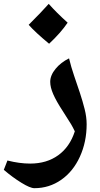

<svg xmlns="http://www.w3.org/2000/svg" viewBox="-60 -736 524 1006"><path d="M120.1 250Q98.1 250 51.8 221.4Q5.4 192.9 -40 153.8L-21 105Q42 121.1 98.1 121.1Q184.6 121.1 245.1 77.4Q305.7 33.7 332 -47.9Q321.8 -69.3 312.5 -85Q303.2 -100.6 268.1 -155.3Q234.9 -206.1 219 -242.4Q203.1 -278.8 203.1 -307.1Q203.1 -341.3 231 -375.2Q258.8 -409.2 301.8 -430.2Q312.5 -385.3 328.1 -339.8Q343.8 -294.4 358.4 -250.2Q373 -206.1 383.5 -164.3Q394 -122.6 394 -85Q394 7.3 358.6 85Q323.2 162.6 260.5 206.3Q197.8 250 120.1 250ZM294.4 -617.2Q258.8 -564.5 197.3 -506.8Q124 -567.4 90.3 -606Q161.1 -676.8 195.3 -715.8Q235.8 -669.9 294.4 -617.2Z"/></svg>

Font: Droid Arabic Naskh
Style: Bold
Weight: 700
Designer: Pascal Zoghbi
Foundry: Ascender Corporation
Version: Version 1.00